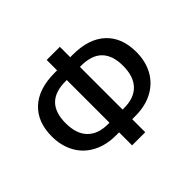

<svg xmlns="http://www.w3.org/2000/svg" viewBox="-159 -899 1110 1110"><g transform="rotate(-45 396.0 -344.0)"><path d="M741.2 -358.9Q741.2 -283.2 709.5 -224.6Q677.2 -166 616.9 -133.5Q556.6 -101.1 475.1 -101.1H449.2V5.4H341.8V-101.1H315.9Q234.9 -101.1 174.3 -133.8Q113.8 -166 81.8 -224.9Q49.8 -283.7 49.8 -358.9Q49.8 -477.5 120.6 -542.7Q191.4 -607.9 321.8 -607.9H341.8V-692.9H449.2V-607.9H469.2Q600.1 -607.9 670.7 -542.5Q741.2 -477.1 741.2 -358.9ZM630.4 -356.9Q630.4 -441.9 587.6 -485.4Q544.9 -528.8 458 -528.8H449.2V-179.7H461.9Q543.5 -179.7 586.9 -224.9Q630.4 -270 630.4 -356.9ZM160.6 -356.9Q160.6 -270 204.3 -224.9Q248 -179.7 329.6 -179.7H341.8V-528.8H332Q245.6 -528.8 203.1 -485.8Q160.6 -442.9 160.6 -356.9Z"/></g></svg>

Font: Arimo Medium
Style: Regular
Weight: 500
Designer: Steve Matteson
Foundry: Monotype Imaging Inc.
Version: Version 1.33